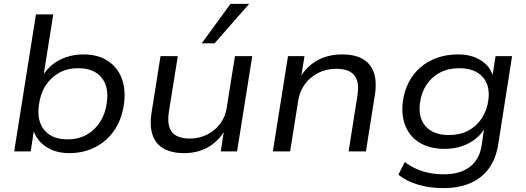

<svg xmlns="http://www.w3.org/2000/svg" viewBox="-20 -779 2709 988"><path d="M336 9Q267 9 218 -23Q169 -55 151 -111H155L138 0H53L165 -705H254L203 -383H196Q217 -420 249 -446Q281 -472 322.5 -485.5Q364 -499 409 -499Q483 -499 533 -467Q583 -435 605.5 -378Q628 -321 618 -245Q608 -169 570.5 -112Q533 -55 472.5 -23Q412 9 336 9ZM327 -62Q384 -62 426.5 -86Q469 -110 496 -153Q523 -196 530 -253Q541 -334 501.5 -381Q462 -428 382 -428Q326 -428 283.5 -404Q241 -380 214 -337.5Q187 -295 180 -237Q169 -157 208 -109.5Q247 -62 327 -62Z M927 9Q866 9 824 -13.5Q782 -36 765.5 -83Q749 -130 760 -200L806 -490H895L849 -204Q842 -157 851 -126.5Q860 -96 886.5 -81Q913 -66 956 -66Q1006 -66 1047 -87Q1088 -108 1114.5 -144.5Q1141 -181 1147 -227L1189 -490H1278L1200 0H1116L1133 -111H1139Q1105 -53 1051.5 -22Q998 9 927 9ZM1018 -556 1166 -759H1262L1084 -556Z M1384 0 1462 -490H1547L1529 -380H1524Q1558 -438 1613.5 -468.5Q1669 -499 1741 -499Q1804 -499 1845 -476.5Q1886 -454 1903 -407.5Q1920 -361 1909 -290L1863 0H1774L1819 -286Q1827 -334 1817.5 -364.5Q1808 -395 1781.5 -410Q1755 -425 1711 -425Q1659 -425 1617 -403.5Q1575 -382 1549 -346Q1523 -310 1515 -264L1473 0Z M2261 189Q2191 189 2130.5 171Q2070 153 2030 120L2063 55Q2091 76 2122.5 90Q2154 104 2189.5 111Q2225 118 2263 118Q2346 118 2396 81Q2446 44 2458 -28L2473 -129H2480Q2461 -92 2429 -66Q2397 -40 2356 -26.5Q2315 -13 2269 -13Q2193 -13 2141.5 -43.5Q2090 -74 2067 -129Q2044 -184 2053 -256Q2060 -311 2083.5 -356Q2107 -401 2144.5 -433Q2182 -465 2230.5 -482Q2279 -499 2338 -499Q2407 -499 2456 -467.5Q2505 -436 2519 -380L2513 -381L2530 -490H2615L2544 -37Q2532 38 2495.5 88Q2459 138 2400 163.5Q2341 189 2261 189ZM2290 -84Q2346 -84 2389 -106.5Q2432 -129 2459 -170Q2486 -211 2493 -264Q2503 -340 2463 -384Q2423 -428 2342 -428Q2287 -428 2244 -405.5Q2201 -383 2174.5 -342.5Q2148 -302 2141 -249Q2131 -173 2171 -128.5Q2211 -84 2290 -84Z"/></svg>

Font: Nunito Sans 10pt SemiExpanded
Style: Italic
Weight: 400
Width: 6
Italic angle: -9°
Designer: Vernon Adams
Foundry: Vernon Adams
Version: Version 3.101;gftools[0.9.27]